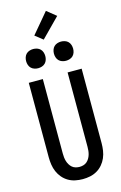

<svg xmlns="http://www.w3.org/2000/svg" viewBox="-171 -1256 841 1333"><g transform="rotate(-15 250.0 -589.5)"><path d="M250 8Q223 8 196.5 2.5Q170 -3 147 -16.5Q124 -30 106.5 -50.5Q89 -71 78.5 -95.5Q68 -120 64 -146.5Q60 -173 60 -200V-735H161V-200Q161 -186 162.5 -172Q164 -158 168 -144.5Q172 -131 179.5 -118.5Q187 -106 197.5 -97Q208 -88 222 -84Q236 -80 250 -80Q264 -80 278 -84Q292 -88 302.5 -97Q313 -106 320.5 -118.5Q328 -131 332 -144.5Q336 -158 337.5 -172Q339 -186 339 -200V-735H440V-200Q440 -173 436 -146.5Q432 -120 421.5 -95.5Q411 -71 393.5 -50.5Q376 -30 353 -16.5Q330 -3 303.5 2.5Q277 8 250 8ZM350 -816Q336 -816 322.5 -820.5Q309 -825 299.5 -834.5Q290 -844 285.5 -857.5Q281 -871 281 -885Q281 -899 285.5 -912.5Q290 -926 299.5 -935.5Q309 -945 322.5 -949.5Q336 -954 350 -954Q364 -954 377.5 -949.5Q391 -945 400.5 -935.5Q410 -926 414.5 -912.5Q419 -899 419 -885Q419 -871 414.5 -857.5Q410 -844 400.5 -834.5Q391 -825 377.5 -820.5Q364 -816 350 -816ZM150 -816Q136 -816 122.5 -820.5Q109 -825 99.5 -834.5Q90 -844 85.5 -857.5Q81 -871 81 -885Q81 -899 85.5 -912.5Q90 -926 99.5 -935.5Q109 -945 122.5 -949.5Q136 -954 150 -954Q164 -954 177.5 -949.5Q191 -945 200.5 -935.5Q210 -926 214.5 -912.5Q219 -899 219 -885Q219 -871 214.5 -857.5Q210 -844 200.5 -834.5Q191 -825 177.5 -820.5Q164 -816 150 -816ZM238 -998 182 -1042 304 -1187 371 -1133Z"/></g></svg>

Font: Iosevka Term Semibold
Style: Regular
Weight: 600
Monospace: yes
Designer: Belleve Invis
Foundry: Belleve Invis
Version: Version 31.4.0